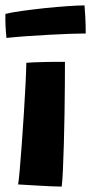

<svg xmlns="http://www.w3.org/2000/svg" viewBox="-33 -688 344 711"><path d="M195.5 3Q182.5 3 154.2 1.8Q126 0.5 93.5 -1.5Q61 -3.5 34 -5Q36.5 -18 40 -58Q43.5 -98 47.5 -152.5Q51.5 -207 55.2 -265.2Q59 -323.5 61.5 -374Q64 -424.5 64.5 -455.5Q73.5 -456.5 93.5 -457.2Q113.5 -458 136.5 -458.5Q159.5 -459 179 -459Q198.5 -459 207.5 -459Q207.5 -428 207.2 -377.8Q207 -327.5 206 -269.5Q205 -211.5 203.5 -156Q202 -100.5 200 -58Q198 -15.5 195.5 3ZM284.5 -564Q262.5 -564 226.8 -562.8Q191 -561.5 148.8 -559.2Q106.5 -557 65 -554Q23.5 -551 -9 -547.5Q-11.5 -570.5 -12.5 -592.8Q-13.5 -615 -13 -636.5Q8.5 -642 48 -647.5Q87.5 -653 132.2 -657.8Q177 -662.5 217 -665.2Q257 -668 280 -668Q281 -656.5 282.8 -626.8Q284.5 -597 284.5 -564Z"/></svg>

Font: Grandstander
Style: Bold
Weight: 700
Designer: Tyler Finck
Foundry: Etcetera Type Co
Version: Version 1.200; ttfautohint (v1.8.3)